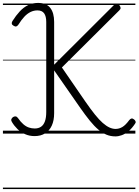

<svg xmlns="http://www.w3.org/2000/svg" viewBox="-20 -913 947 1312"><path d="M769 19Q736 19 708 7.5Q680 -4 652 -27.5Q624 -51 594 -88Q564 -125 529 -175L350 -432V-140Q350 -90 334 -55Q318 -20 288 -1.5Q258 17 216 17Q182 17 152 4Q122 -9 99.5 -31Q77 -53 61 -80Q55 -90 57.5 -98Q60 -106 69 -113Q79 -119 87.5 -117.5Q96 -116 103 -106Q121 -80 139.5 -64Q158 -48 177.5 -41.5Q197 -35 217 -35Q243 -35 260.5 -47Q278 -59 287 -84Q296 -109 296 -147V-763Q296 -802 281.5 -822Q267 -842 236 -842Q211 -842 188.5 -831Q166 -820 146 -798.5Q126 -777 106 -745Q99 -735 91.5 -732.5Q84 -730 73 -737Q62 -743 60.5 -751Q59 -759 65 -769Q89 -807 115 -835Q141 -863 172 -878Q203 -893 240 -893Q297 -893 323.5 -859Q350 -825 350 -763V-471L758 -878Q769 -889 778.5 -887.5Q788 -886 796 -877Q803 -868 804 -859.5Q805 -851 795 -842L403 -452L564 -218Q600 -166 629 -130Q658 -94 682 -73Q706 -52 727.5 -42Q749 -32 770 -32Q794 -32 816 -45Q838 -58 863 -92Q870 -101 878 -103Q886 -105 896 -97Q904 -91 906.5 -83Q909 -75 903 -68Q882 -36 859 -17Q836 2 813 10.5Q790 19 769 19ZM0 369H905V379H0ZM0 -20H905V0H0ZM0 -505H905V-500H0ZM0 -889H905V-879H0Z"/></svg>

Font: Playwrite HR Lijeva Guides
Style: Regular
Weight: 400
Designer: Veronika Burian, José Scaglione
Foundry: TypeTogether
Version: Version 1.003